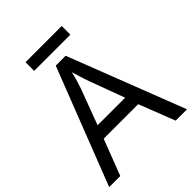

<svg xmlns="http://www.w3.org/2000/svg" viewBox="-237 -984 1113 1113"><g transform="rotate(-45 319.5 -427.5)"><path d="M545 0 459 -221H176L91 0H0L279 -717H360L638 0ZM352 -517Q349 -525 342 -546Q335 -567 328.5 -589.5Q322 -612 318 -624Q311 -593 302 -563.5Q293 -534 287 -517L206 -301H432ZM466 -855V-784H169V-855Z"/></g></svg>

Font: RS Noto Sans
Style: Regular
Weight: 400
Designer: Monotype Design Team
Foundry: Monotype Imaging Inc.
Version: Version 3.10